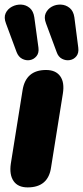

<svg xmlns="http://www.w3.org/2000/svg" viewBox="-20 -805 361 834"><path d="M100 9Q58 9 39 -18.5Q20 -46 27 -94L78 -413Q85 -457 110.5 -479Q136 -501 180 -501Q222 -501 241.5 -474Q261 -447 253 -398L202 -79Q196 -35 170.5 -13Q145 9 100 9ZM226 -579 180 -703Q170 -729 178.5 -747.5Q187 -766 205 -776Q223 -786 244.5 -785Q266 -784 282.5 -770.5Q299 -757 303 -730L320 -598Q323 -575 312 -561Q301 -547 283.5 -544Q266 -541 249.5 -549.5Q233 -558 226 -579ZM52 -579 6 -703Q-4 -729 4.5 -747.5Q13 -766 32 -776Q51 -786 72 -785Q93 -784 109 -770.5Q125 -757 129 -730L147 -598Q150 -575 138.5 -561Q127 -547 110 -544Q93 -541 76.5 -549.5Q60 -558 52 -579Z"/></svg>

Font: Nunito ExtraLight Black
Style: Italic
Weight: 900
Italic angle: -9°
Version: Version 3.602